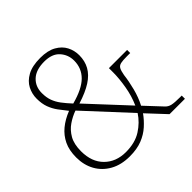

<svg xmlns="http://www.w3.org/2000/svg" viewBox="-188 -887 1059 1059"><g transform="rotate(-45 342.0 -357.0)"><path d="M239 10Q172 10 124 -17Q76 -44 50.5 -90Q25 -136 25 -195Q25 -251 44 -290.5Q63 -330 97 -358Q131 -386 179 -405Q158 -431 140 -455.5Q122 -480 111 -509.5Q100 -539 100 -579Q100 -616 117 -649Q134 -682 172 -703Q210 -724 273 -724Q331 -724 367 -703.5Q403 -683 419.5 -651Q436 -619 436 -582Q436 -537 416.5 -502Q397 -467 356 -440.5Q315 -414 248 -393L458 -167Q481 -218 491 -277Q501 -336 501 -382V-416H643V-392H616Q586 -392 569.5 -388.5Q553 -385 545.5 -372Q538 -359 533 -330Q528 -287 515 -236.5Q502 -186 480 -144L568 -50Q582 -34 602.5 -29.5Q623 -25 664 -25H678V0H558L458 -107Q436 -76 406 -49Q376 -22 335.5 -6Q295 10 239 10ZM240 -22Q312 -22 360.5 -53Q409 -84 438 -129L205 -381Q171 -369 139.5 -347.5Q108 -326 88 -291Q68 -256 68 -200Q68 -117 116 -69.5Q164 -22 240 -22ZM224 -417Q314 -441 354.5 -481.5Q395 -522 395 -581Q395 -627 365 -660.5Q335 -694 274 -694Q210 -694 176 -662.5Q142 -631 142 -580Q142 -546 151.5 -520Q161 -494 179 -470Q197 -446 224 -417Z"/></g></svg>

Font: Noto Serif Gujarati ExtraLight
Style: Regular
Weight: 250
Version: Version 2.102